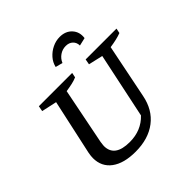

<svg xmlns="http://www.w3.org/2000/svg" viewBox="-222 -1062 1259 1259"><g transform="rotate(-45 407.5 -432.5)"><path d="M333 10Q225 10 165 -34.5Q105 -79 105 -159Q105 -177 110 -204L194 -589L88 -612L95 -650H404L397 -616Q376 -607 351.5 -601.5Q327 -596 294 -591L216 -199Q215 -188 213.5 -179.5Q212 -171 212 -164Q212 -62 351 -62Q458 -62 526 -134L622 -589L522 -612L529 -650H815L808 -616Q766 -600 702 -591L626 -215Q605 -107 528.5 -48.5Q452 10 333 10ZM513 -875Q567 -875 598.5 -840.5Q630 -806 623 -754L567 -741Q567 -769 548.5 -787Q530 -805 499 -805Q468 -805 442.5 -787.5Q417 -770 405 -741L355 -754Q363 -789 387 -816Q411 -843 444 -859Q477 -875 513 -875Z"/></g></svg>

Font: Piazzolla Medium
Style: Italic
Weight: 500
Italic angle: -11.3°
Designer: Juan Pablo del Peral
Foundry: Huerta Tipografica
Version: Version 1.330